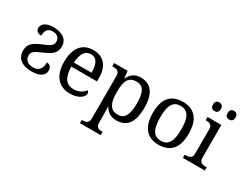

<svg xmlns="http://www.w3.org/2000/svg" viewBox="-106 -1330 2709 2155"><g transform="rotate(30 1248.5 -252.0)"><path d="M43.9 -147Q43.9 -178.2 52.7 -202.1Q61.5 -226.1 79.8 -245.1Q98.1 -264.2 126.5 -280.3Q154.8 -296.4 194.3 -313Q227.5 -326.7 251.2 -337.6Q274.9 -348.6 289.8 -360.4Q304.7 -372.1 311.5 -386Q318.4 -399.9 318.4 -418.9Q318.4 -436.5 313 -451.2Q307.6 -465.8 296.1 -476.6Q284.7 -487.3 266.6 -493.2Q248.5 -499 223.1 -499Q178.7 -499 158 -471.2Q137.2 -443.4 137.2 -393.1Q102.1 -393.1 83.5 -409.2Q64.9 -425.3 64.9 -453.1Q64.9 -471.7 74.2 -488.5Q83.5 -505.4 102.1 -517.8Q120.6 -530.3 147.7 -537.6Q174.8 -544.9 210.9 -544.9Q253.4 -544.9 288.1 -535.6Q322.8 -526.4 347.7 -508.5Q372.6 -490.7 386 -464.4Q399.4 -438 399.4 -403.8Q399.4 -371.1 390.1 -347.4Q380.9 -323.7 362.3 -304.9Q343.8 -286.1 315.2 -270.5Q286.6 -254.9 248 -237.8Q211.4 -222.2 187.7 -210Q164.1 -197.8 150.1 -186Q136.2 -174.3 130.6 -160.9Q125 -147.5 125 -128.9Q125 -108.9 132.3 -92Q139.6 -75.2 153.6 -63.2Q167.5 -51.3 188 -44.7Q208.5 -38.1 235.4 -38.1Q265.6 -38.1 286.4 -48.1Q307.1 -58.1 319.8 -75.4Q332.5 -92.8 337.9 -115.7Q343.3 -138.7 343.3 -165Q352.1 -165 363 -161.9Q374 -158.7 383.5 -150.9Q393.1 -143.1 399.7 -129.6Q406.2 -116.2 406.2 -96.2Q406.2 -69.8 394.5 -50Q382.8 -30.3 361.3 -16.8Q339.8 -3.4 309.3 3.2Q278.8 9.8 241.2 9.8Q196.8 9.8 160.4 0Q124 -9.8 98.1 -29.5Q72.3 -49.3 58.1 -78.6Q43.9 -107.9 43.9 -147Z M726.1 -492.2Q670.4 -492.2 640.4 -447Q610.4 -401.9 605 -314.9H835Q835 -354.5 829.1 -387.2Q823.2 -419.9 810.5 -443.4Q797.9 -466.8 777.1 -479.5Q756.3 -492.2 726.1 -492.2ZM738.3 9.8Q684.1 9.8 640.9 -8.5Q597.7 -26.9 567.9 -62Q538.1 -97.2 522.2 -148.2Q506.3 -199.2 506.3 -264.2Q506.3 -404.3 564 -475.1Q621.6 -545.9 728 -545.9Q776.4 -545.9 814.9 -530.8Q853.5 -515.6 880.4 -485.6Q907.2 -455.6 921.6 -410.9Q936 -366.2 936 -307.1V-261.2H603Q604 -206.5 614 -167.2Q624 -127.9 642.8 -102.5Q661.6 -77.1 689 -65.2Q716.3 -53.2 752 -53.2Q777.8 -53.2 800 -59.1Q822.3 -64.9 840.3 -74.7Q858.4 -84.5 872.3 -96.9Q886.2 -109.4 895 -123Q901.9 -120.1 908 -110.8Q914.1 -101.6 914.1 -88.9Q914.1 -73.7 903.3 -56.4Q892.6 -39.1 870.6 -24.4Q848.6 -9.8 815.7 0Q782.7 9.8 738.3 9.8Z M1324.2 -481.9Q1285.2 -481.9 1259 -469Q1232.9 -456.1 1217.3 -429.7Q1201.7 -403.3 1195.1 -363.3Q1188.5 -323.2 1188.5 -269Q1188.5 -216.8 1195.1 -176.8Q1201.7 -136.7 1217.5 -109.4Q1233.4 -82 1259.5 -68.1Q1285.6 -54.2 1325.2 -54.2Q1358.4 -54.2 1381.6 -68.1Q1404.8 -82 1419.7 -109.4Q1434.6 -136.7 1441.4 -177Q1448.2 -217.3 1448.2 -270Q1448.2 -323.2 1441.4 -363Q1434.6 -402.8 1419.7 -429.2Q1404.8 -455.6 1381.1 -468.8Q1357.4 -481.9 1324.2 -481.9ZM1545.4 -269Q1545.4 -196.8 1532 -144Q1518.6 -91.3 1492.7 -57.1Q1466.8 -22.9 1428.7 -6.6Q1390.6 9.8 1341.3 9.8Q1312.5 9.8 1289.1 3.4Q1265.6 -2.9 1246.8 -14.6Q1228 -26.4 1213.6 -42.5Q1199.2 -58.6 1188.5 -78.1H1184.6Q1185.5 -52.2 1186.5 -29.8Q1187 -20.5 1187.3 -10.5Q1187.5 -0.5 1187.7 8.3Q1188 17.1 1188.2 24.2Q1188.5 31.2 1188.5 35.2V130.9Q1188.5 152.8 1195.1 166.3Q1201.7 179.7 1212.9 186.8Q1224.1 193.8 1239 196Q1253.9 198.2 1270.5 198.2H1273.4V240.2H1004.4V198.2H1012.2Q1029.3 198.2 1044.2 195.8Q1059.1 193.4 1070.1 185.8Q1081.1 178.2 1087.6 163.8Q1094.2 149.4 1094.2 126V-425.8Q1094.2 -447.8 1087.6 -461.2Q1081.1 -474.6 1069.8 -481.9Q1058.6 -489.3 1043.7 -491.7Q1028.8 -494.1 1012.2 -494.1H999.5V-536.1H1174.3L1184.6 -445.8H1188.5Q1199.7 -468.8 1213.9 -487.3Q1228 -505.9 1246.6 -518.8Q1265.1 -531.7 1288.6 -538.8Q1312 -545.9 1341.3 -545.9Q1390.6 -545.9 1428.7 -529.5Q1466.8 -513.2 1492.7 -479.2Q1518.6 -445.3 1532 -393.1Q1545.4 -340.8 1545.4 -269Z M2122.1 -269Q2122.1 -127.9 2062.3 -59.1Q2002.4 9.8 1887.2 9.8Q1833 9.8 1790 -7.3Q1747.1 -24.4 1717 -59.1Q1687 -93.8 1671.1 -146.2Q1655.3 -198.7 1655.3 -269Q1655.3 -409.2 1714.6 -477.5Q1773.9 -545.9 1890.1 -545.9Q1944.3 -545.9 1987.3 -529.1Q2030.3 -512.2 2060.3 -477.8Q2090.3 -443.4 2106.2 -391.4Q2122.1 -339.4 2122.1 -269ZM1752 -269Q1752 -213.4 1759.3 -170.9Q1766.6 -128.4 1783 -99.9Q1799.3 -71.3 1825.4 -56.6Q1851.6 -42 1889.2 -42Q1926.8 -42 1952.6 -56.6Q1978.5 -71.3 1994.6 -99.9Q2010.7 -128.4 2017.8 -170.9Q2024.9 -213.4 2024.9 -269Q2024.9 -324.7 2017.6 -366.7Q2010.3 -408.7 1994.1 -436.8Q1978 -464.8 1951.9 -479Q1925.8 -493.2 1888.2 -493.2Q1850.6 -493.2 1824.7 -479Q1798.8 -464.8 1782.7 -436.8Q1766.6 -408.7 1759.3 -366.7Q1752 -324.7 1752 -269Z M2213.4 -42Q2230 -42 2244.9 -44.2Q2259.8 -46.4 2271 -53.2Q2282.2 -60.1 2288.8 -73.5Q2295.4 -86.9 2295.4 -108.9V-425.8Q2295.4 -447.8 2288.8 -461.2Q2282.2 -474.6 2271 -481.9Q2259.8 -489.3 2244.9 -491.7Q2230 -494.1 2213.4 -494.1H2210.4V-536.1H2389.2V-113.8Q2389.2 -90.3 2395.8 -76.2Q2402.3 -62 2413.3 -54.4Q2424.3 -46.9 2439.5 -44.4Q2454.6 -42 2471.2 -42H2484.4V0H2200.2V-42ZM2193.4 -688Q2193.4 -703.6 2197.3 -714.4Q2201.2 -725.1 2208 -731.7Q2214.8 -738.3 2224.1 -741.2Q2233.4 -744.1 2244.1 -744.1Q2254.9 -744.1 2264.2 -741.2Q2273.4 -738.3 2280.5 -731.7Q2287.6 -725.1 2291.5 -714.4Q2295.4 -703.6 2295.4 -688Q2295.4 -672.9 2291.5 -662.1Q2287.6 -651.4 2280.5 -644.5Q2273.4 -637.7 2264.2 -634.8Q2254.9 -631.8 2244.1 -631.8Q2222.2 -631.8 2207.8 -644.5Q2193.4 -657.2 2193.4 -688ZM2383.3 -688Q2383.3 -703.6 2387.2 -714.4Q2391.1 -725.1 2397.9 -731.7Q2404.8 -738.3 2414.1 -741.2Q2423.3 -744.1 2434.1 -744.1Q2444.8 -744.1 2454.1 -741.2Q2463.4 -738.3 2470.5 -731.7Q2477.5 -725.1 2481.4 -714.4Q2485.4 -703.6 2485.4 -688Q2485.4 -672.9 2481.4 -662.1Q2477.5 -651.4 2470.5 -644.5Q2463.4 -637.7 2454.1 -634.8Q2444.8 -631.8 2434.1 -631.8Q2412.1 -631.8 2397.7 -644.5Q2383.3 -657.2 2383.3 -688Z"/></g></svg>

Font: Noto Serif
Style: Regular
Weight: 400
Designer: Monotype Design team
Foundry: Monotype Imaging Inc.
Version: Version 1.02